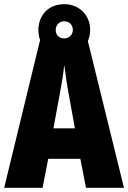

<svg xmlns="http://www.w3.org/2000/svg" viewBox="-20 -900 614 920"><path d="M392 0H574L401 -703C408 -719 412 -738 412 -757C412 -826 361 -880 288 -880C213 -880 164 -828 164 -756C164 -739 167 -722 172 -708L0 0H184L211 -139H365ZM288 -716C261 -716 247 -733 247 -757C247 -781 265 -798 288 -798C311 -798 329 -781 329 -757C329 -733 311 -716 288 -716ZM310 -445 339 -285H236L266 -447C276 -500 284 -551 288 -589C293 -549 300 -498 310 -445Z"/></svg>

Font: Noto Sans Arabic ExtCond Blk
Style: Regular
Weight: 900
Width: 2
Designer: Monotype Design Team, Nadine Chahine, Nizar Qandah and Khaled Hosny
Foundry: Monotype Imaging Inc.
Version: Version 2.012